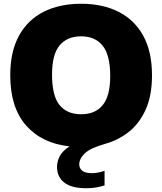

<svg xmlns="http://www.w3.org/2000/svg" viewBox="-20 -770 862 1020"><path d="M439 230Q359 230 321 199.5Q283 169 283 118Q283 86 298.2 58.2Q313.5 30.5 349.5 7.5Q204 -7.5 119.2 -102.8Q34.5 -198 34.5 -370Q34.5 -496 81 -580.5Q127.5 -665 212 -707.5Q296.5 -750 411 -750Q525.5 -750 610 -707.2Q694.5 -664.5 741 -580Q787.5 -495.5 787.5 -370Q787.5 -261 753.5 -186.8Q719.5 -112.5 663.5 -68.8Q607.5 -25 540.5 -6.5Q459.5 16.5 430.2 45Q401 73.5 401 103Q401 124.5 417.2 137.2Q433.5 150 470 150Q483 150 499.5 147Q516 144 535.5 137.5V215Q515 221.5 491.8 225.8Q468.5 230 439 230ZM411 -163Q486 -163 525.8 -211.8Q565.5 -260.5 565.5 -366Q565.5 -478 525.2 -527.5Q485 -577 411 -577Q337 -577 296.8 -529Q256.5 -481 256.5 -374Q256.5 -261 296.2 -212Q336 -163 411 -163Z"/></svg>

Font: Encode Sans Black
Style: Regular
Weight: 900
Designer: Multiple Designers
Foundry: Impallari Type
Version: Version 3.002; ttfautohint (v1.8.3) -l 8 -r 50 -G 200 -x 14 